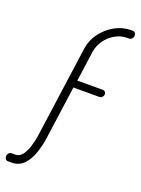

<svg xmlns="http://www.w3.org/2000/svg" viewBox="-239 -841 771 1051"><g transform="rotate(20 146.0 -315.5)"><path d="M-53 137Q-62 137 -67 130Q-72 123 -72 115Q-72 104 -65 96.5Q-58 89 -48 89H-28Q-3 89 13 68Q29 47 39.5 14Q50 -19 55 -55L129 -587Q136 -636 166.5 -677Q197 -718 241.5 -743Q286 -768 335 -768H346Q354 -768 359 -762Q364 -756 364 -746Q364 -736 357 -728.5Q350 -721 341 -721H330Q293 -721 260 -702Q227 -683 205.5 -652.5Q184 -622 178 -587L153 -408H301Q311 -408 315.5 -402Q320 -396 320 -389Q320 -379 313 -372Q306 -365 297 -365H146L103 -55Q96 -6 80.5 38Q65 82 37.5 109.5Q10 137 -32 137Z"/></g></svg>

Font: Dosis ExtraLight Light
Style: Regular
Weight: 300
Version: Version 3.001; ttfautohint (v1.8.2)